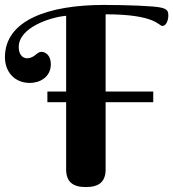

<svg xmlns="http://www.w3.org/2000/svg" viewBox="-20 -750 702 778"><path d="M601 -379H408V-692C612 -692 622 -645 638 -645C655 -645 662 -671 662 -686C662 -704 659 -713 633 -719C606 -726 490 -730 401 -730C180 -730 0 -670 0 -518C0 -460 38 -414 101 -414C142 -414 186 -438 186 -490C186 -527 163 -540 148 -540C128 -540 121 -514 89 -514C82 -514 56 -518 56 -560C56 -639 186 -681 248 -686V-379H172V-336H248V-64C248 -14 274 8 328 8C382 8 408 -14 408 -64V-336H601Z"/></svg>

Font: Berkshire Swash
Style: Regular
Weight: 700
Designer: Astigmatic (AOETI)
Foundry: Astigmatic (AOETI)
Version: Version 1.000